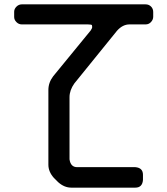

<svg xmlns="http://www.w3.org/2000/svg" viewBox="-20 -757 768 881"><path d="M299 -26V-311Q299 -343 321 -374L517 -616Q543 -645 574 -645H648Q663 -645 673 -656Q683 -667 683 -680V-702Q683 -717 673 -727Q663 -737 648 -737H80Q66 -737 55.5 -726.5Q45 -716 45 -703V-679Q45 -666 55.5 -655.5Q66 -645 80 -645H383Q401 -645 402 -641Q403 -638 403 -633Q403 -627 396 -617L224 -407Q202 -378 202 -344V-1Q202 31 227 59L247 79Q275 104 307 104H601Q633 104 636 69V45Q636 13 601 10H334Q304 10 299 -26Z"/></svg>

Font: WDXL Lubrifont JP N
Style: Regular
Weight: 400
Designer: [WDXL Lubrifont] Copyright 2020-2022 (c) NightFurySL2001, Skr-ZERO; [ZCOOL QingKe HuangYou] Copyright 2018-2022 (c) The 
Version: Version 2.001;hotconv 1.1.1;makeotfexe 2.6.0